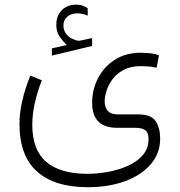

<svg xmlns="http://www.w3.org/2000/svg" viewBox="-20 -549 761 813"><path d="M262.2 -358.4Q245.1 -375.5 231.7 -395.3Q218.3 -415 218.3 -444.8Q218.3 -477.5 236.3 -500Q248 -514.6 265.1 -522Q282.2 -529.3 300.3 -529.3Q317.9 -529.3 328.6 -525.4Q339.4 -521.5 351.1 -514.6L351.6 -482.9Q329.1 -492.7 307.1 -492.7Q297.4 -492.7 285.2 -489.3Q272.9 -485.8 263.7 -477.1Q256.8 -471.2 252.7 -461.7Q248.5 -452.1 248.5 -438.5Q249 -419.9 261.7 -403.3Q274.4 -386.7 300.3 -379.4Q301.8 -378.9 304.9 -377.7Q308.1 -376.5 313 -376.5Q316.9 -376.5 319.3 -377L370.1 -387.7V-354.5L199.7 -313.5V-344.2ZM157.2 -209Q116.7 -105 116.7 -20.5Q116.7 85.4 175.3 136Q233.9 186.5 348.6 187Q391.1 187 436.5 179Q481.9 170.9 521.2 153.3Q560.5 135.7 584.7 107.7Q608.9 79.6 608.9 40Q608.9 11.2 594 1.7Q579.1 -7.8 555.7 -7.8H475.6Q370.1 -7.8 370.1 -113.8Q370.1 -168.9 394.8 -217.3Q419.4 -265.6 465.8 -295.7Q512.2 -325.7 577.1 -325.7Q589.4 -325.7 610.6 -324Q631.8 -322.3 653.3 -315.4L643.1 -262.2Q623.5 -266.6 606.7 -267.8Q589.8 -269 577.1 -269Q533.7 -269 504.2 -253.4Q474.6 -237.8 456.8 -213.9Q439 -189.9 431.2 -164.8Q423.3 -139.6 423.3 -120.1Q423.3 -94.7 436.3 -79.6Q449.2 -64.5 480.5 -64.5H568.4Q620.1 -64 639.2 -35.6Q658.2 -7.3 658.2 38.1Q658.2 99.1 619.1 145.5Q580.1 191.9 510.7 217.8Q441.4 243.7 351.1 243.7Q211.4 243.7 137 177.5Q62.5 111.3 62.5 -23.9Q62.5 -115.2 108.4 -229Z"/></svg>

Font: Vazir Thin WOL
Style: Thin-WOL
Weight: 100
Designer: Saber Rastikerdar
Foundry: Saber Rastikerdar
Version: Version 30.0.0